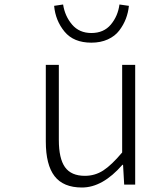

<svg xmlns="http://www.w3.org/2000/svg" viewBox="-20 -822 630 855"><path d="M345 13Q262 13 223 -37.5Q184 -88 184 -192V-533H242V-199Q242 -116 269.5 -77.5Q297 -39 358 -39Q403 -39 440 -63Q477 -87 524 -143V-533H582V0H533L528 -88H525Q437 13 345 13ZM387 -632Q308 -632 267.5 -681Q227 -730 221 -796L261 -802Q269 -750 301 -712.5Q333 -675 387 -675Q442 -675 473.5 -712.5Q505 -750 512 -802L554 -796Q551 -766 540.5 -738.5Q530 -711 511 -686Q492 -661 460 -646.5Q428 -632 387 -632Z"/></svg>

Font: NotoSansHansLight
Style: Regular
Weight: 300
Designer: Ryoko NISHIZUKA  (kana & ideographs); Paul D. Hunt (Latin, Greek & Cyrillic); Wenlong ZHANG  (bopomofo); Sandoll Communi
Foundry: Adobe Systems Incorporated
Version: Version 1.00;December 8, 2021;FontCreator 13.0.0.2675 64-bit